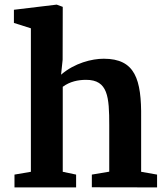

<svg xmlns="http://www.w3.org/2000/svg" viewBox="-20 -815 731 835"><path d="M43 0H311V-55.7L252.9 -67.9V-437.5C283.7 -460.4 319.8 -467.8 354.5 -467.8C449.7 -467.8 455.1 -393.1 455.1 -270.5V-68.4L379.4 -55.7V-0.5L663.1 0V-55.7L593.8 -67.9V-301.8C595.7 -470.2 567.9 -559.6 431.2 -559.6C379.9 -559.6 304.2 -541 245.6 -490.2L252.4 -555.2L252.9 -785.2L226.6 -794.9L40.5 -772.5V-715.3L114.3 -691.9V-67.9L43 -55.7Z"/></svg>

Font: Merriweather
Style: Bold
Weight: 700
Designer: Eben Sorkin ( eben@eyebytes.com )
Foundry: Sorkin Type Co.
Version: Version 1.003